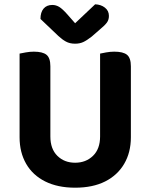

<svg xmlns="http://www.w3.org/2000/svg" viewBox="-20 -856 699 892"><path d="M329 16Q248 16 190 -13Q132 -42 101.5 -95Q71 -148 71 -218V-286H214V-222Q214 -164 246.5 -132Q279 -100 329 -100Q379 -100 412 -132Q445 -164 445 -222V-286H588V-218Q588 -148 557 -95Q526 -42 468.5 -13Q411 16 329 16ZM214 -254H71V-607Q80 -609 99.5 -612.5Q119 -616 137 -616Q178 -616 196 -601.5Q214 -587 214 -548ZM588 -253H445V-607Q454 -609 473 -612.5Q492 -616 511 -616Q552 -616 570 -601.5Q588 -587 588 -548ZM329 -748Q352 -769 375.5 -792Q399 -815 422 -836Q449 -835 467.5 -820.5Q486 -806 486 -782Q486 -764 476.5 -751Q467 -738 445 -720L406 -686Q383 -668 366.5 -660.5Q350 -653 329 -653Q304 -653 286 -663Q268 -673 251 -689L168 -768Q168 -799 182.5 -816Q197 -833 223 -833Q240 -833 255 -824Q270 -815 293 -789Z"/></svg>

Font: BalooTamma2Bold
Style: Bold
Weight: 700
Designer: Divya Kowshik, Shuchita Grover and Ek Type
Foundry: Ek Type
Version: Version 1.700